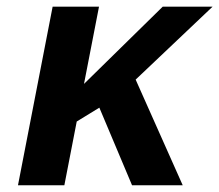

<svg xmlns="http://www.w3.org/2000/svg" viewBox="-20 -548 649 568"><path d="M370.6 0 273.9 -229.5 207 -188.5 170.4 0H33.2L135.7 -528.3H272.9L228.5 -299.8L461.4 -528.3H608.9L381.3 -312.5L520.5 0Z"/></svg>

Font: Liberation Mono
Style: Bold Italic
Weight: 700
Italic angle: -12°
Monospace: yes
Designer: Steve Matteson
Foundry: Ascender Corporation
Version: Version 2.1.5